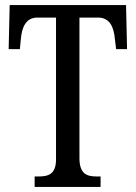

<svg xmlns="http://www.w3.org/2000/svg" viewBox="-20 -734 534 754"><path d="M116 0H375V-41H360C322 -41 292 -50 292 -113V-665H365C412 -665 427 -626 431 -582L436 -541H479L475 -714H18L14 -541H58L62 -582C66 -626 81 -665 127 -665H200V-108C200 -49 169 -41 131 -41H116Z"/></svg>

Font: Noto Serif Georgian ExtraCondensed
Style: Regular
Weight: 400
Width: 2
Designer: Monotype Design Team, Akaki Razmadze
Foundry: Google LLC
Version: Version 2.003